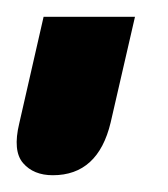

<svg xmlns="http://www.w3.org/2000/svg" viewBox="-61 37 200 229"><path d="M-9 57H100L71 183Q56 246 2 246Q-21 246 -33.5 231.5Q-46 217 -38 184Z"/></svg>

Font: Coval
Style: Medium Italic
Weight: 500
Foundry: Context Ltd
Version: Version 001.000